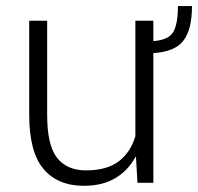

<svg xmlns="http://www.w3.org/2000/svg" viewBox="-20 -596 646 626"><path d="M606 -576.2Q606 -500.5 578.4 -463.9Q550.8 -427.2 480 -422.9V0H428.2L423.3 -84.5H421.9Q397 -39.1 355 -14.6Q313 9.8 253.4 9.8Q168 9.8 121.6 -45.4Q75.2 -100.6 75.2 -222.2V-528.3H133.8V-221.2Q133.8 -122.6 166 -81.5Q198.2 -40.5 260.3 -40.5Q328.1 -40.5 366.9 -69.8Q405.8 -99.1 421.4 -152.3V-528.3H480V-461.9Q529.8 -465.8 544.9 -491.7Q560.1 -517.6 560.1 -576.2Z"/></svg>

Font: Roboto Web
Style: Light
Weight: 300
Designer: Google
Version: Version 1.200310; 2013